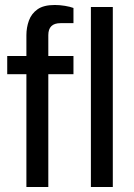

<svg xmlns="http://www.w3.org/2000/svg" viewBox="-20 -751 540 771"><path d="M86 0V-453H9V-526H86V-610Q86 -640 96 -668Q106 -696 130.5 -713.5Q155 -731 200 -731Q220 -731 241 -727.5Q262 -724 275 -719V-658H223Q174 -658 174 -610V-526H275V-453H174V0ZM345 0V-723H433V0Z"/></svg>

Font: Archivo VF Beta
Style: Regular
Weight: 400
Designer: Hector Gatti
Foundry: Omnibus-Type
Version: Version 1.002